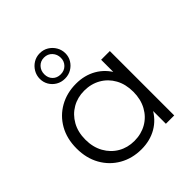

<svg xmlns="http://www.w3.org/2000/svg" viewBox="-214 -952 1107 1107"><g transform="rotate(-45 339.0 -398.5)"><path d="M308 5Q233 5 173.5 -29Q114 -63 80 -123.5Q46 -184 46 -263Q46 -343 80 -403Q114 -463 173.5 -496.5Q233 -530 308 -530Q377 -530 431.5 -499Q486 -468 518.5 -408.5Q551 -349 551 -263Q551 -178 519 -118Q487 -58 432.5 -26.5Q378 5 308 5ZM313 -58Q369 -58 413.5 -83.5Q458 -109 483.5 -155.5Q509 -202 509 -263Q509 -325 483.5 -371Q458 -417 413.5 -442.5Q369 -468 313 -468Q258 -468 214 -442.5Q170 -417 144 -371Q118 -325 118 -263Q118 -202 144 -155.5Q170 -109 214 -83.5Q258 -58 313 -58ZM511 0V-158L518 -264L508 -370V-525H579V0ZM284 -595Q254 -595 230.5 -609Q207 -623 193.5 -646Q180 -669 180 -697Q180 -725 194 -749Q208 -773 231.5 -787.5Q255 -802 284 -802Q314 -802 337.5 -787.5Q361 -773 375 -749Q389 -725 389 -697Q389 -669 375 -646Q361 -623 337.5 -609Q314 -595 284 -595ZM284 -630Q314 -630 333 -649.5Q352 -669 352 -697Q352 -726 333 -746.5Q314 -767 284 -767Q255 -767 236 -747Q217 -727 217 -697Q217 -668 235.5 -649Q254 -630 284 -630Z"/></g></svg>

Font: MOST Montserrat
Style: Regular
Weight: 400
Designer: Julieta Ulanovsky
Foundry: Julieta Ulanovsky
Version: Version 8.000;March 11, 2024;FontCreator 15.0.0.2926 64-bit